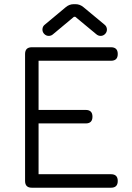

<svg xmlns="http://www.w3.org/2000/svg" viewBox="-20 -876 615 896"><path d="M128.5 0Q97 0 97 -31.5V-624Q97 -655.5 128.5 -655.5H498Q529.5 -655.5 529.5 -624Q529.5 -592.5 498 -592.5H160V-363H380Q411.5 -363 411.5 -331.5Q411.5 -300 380 -300H160V-63H498Q529.5 -63 529.5 -31.5Q529.5 0 498 0ZM207.5 -708.5Q195.5 -708.5 186.8 -717.2Q178 -726 178 -738Q178 -753.5 191 -762.5L287.5 -843Q304 -856.5 324 -856.5H332.5Q352.5 -856.5 369 -843L466 -762.5Q479 -753 479 -738Q479 -726 470.2 -717.2Q461.5 -708.5 449.5 -708.5Q438 -708.5 428.5 -717L331.5 -797.5H325L228.5 -717Q219.5 -708.5 207.5 -708.5Z"/></svg>

Font: Jura Light Medium
Style: Regular
Weight: 500
Version: Version 5.106